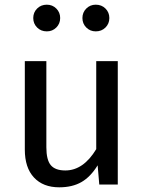

<svg xmlns="http://www.w3.org/2000/svg" viewBox="-20 -788 615 820"><path d="M483 0H404L397 -82Q367 -33 328 -10.5Q289 12 233 12Q164 12 125 -30Q86 -72 86 -149V-527H178V-159Q178 -105 197 -82.5Q216 -60 259 -60Q336 -60 391 -151V-527H483ZM237 -711Q237 -687 220.5 -670.5Q204 -654 180 -654Q155 -654 138.5 -670.5Q122 -687 122 -711Q122 -735 138.5 -751.5Q155 -768 180 -768Q204 -768 220.5 -751.5Q237 -735 237 -711ZM447 -711Q447 -687 430.5 -670.5Q414 -654 389 -654Q365 -654 348.5 -670.5Q332 -687 332 -711Q332 -735 348.5 -751.5Q365 -768 389 -768Q414 -768 430.5 -751.5Q447 -735 447 -711Z"/></svg>

Font: Statis Sans
Style: Regular
Weight: 400
Designer: bBox Type GmbH
Foundry: bBox Type GmbH
Version: Version 1.000